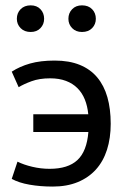

<svg xmlns="http://www.w3.org/2000/svg" viewBox="-20 -686 469 718"><path d="M23.9 0ZM104.5 -258.8H310.1Q307.1 -289.6 297.1 -314.2Q287.1 -338.9 269.5 -356.4Q252 -374 226.6 -383.5Q201.2 -393.1 167.5 -393.1Q127.4 -393.1 98.1 -382.3Q68.8 -371.6 49.8 -359.9L23.9 -418Q53.7 -437.5 92.5 -448.5Q131.3 -459.5 184.6 -459.5Q238.8 -459.5 278.3 -443.4Q317.9 -427.2 343.5 -396.7Q369.1 -366.2 381.6 -322.5Q394 -278.8 394 -223.1Q394 -169.4 380.1 -126Q366.2 -82.5 338.6 -52Q311 -21.5 270.5 -4.9Q230 11.7 177.2 11.7Q130.4 11.7 90.3 4.6Q50.3 -2.4 23.9 -17.1L45.4 -81.5Q68.8 -69.8 100.8 -62.3Q132.8 -54.7 165.5 -54.7Q234.4 -54.7 269.5 -87.4Q304.7 -120.1 310.5 -192.4H104.5ZM43 -615.7Q43 -637.2 57.1 -651.6Q71.3 -666 94.7 -666Q117.7 -666 131.3 -651.6Q145 -637.2 145 -615.7Q145 -595.2 131.3 -580.8Q117.7 -566.4 94.7 -566.4Q71.3 -566.4 57.1 -580.8Q43 -595.2 43 -615.7ZM235.8 -615.7Q235.8 -637.2 249.8 -651.6Q263.7 -666 286.6 -666Q310.5 -666 324.5 -651.6Q338.4 -637.2 338.4 -615.7Q338.4 -595.2 324.5 -580.8Q310.5 -566.4 286.6 -566.4Q263.7 -566.4 249.8 -580.8Q235.8 -595.2 235.8 -615.7Z"/></svg>

Font: PT Astra Sans
Style: Regular
Weight: 400
Designer: A.Korolkova, I. Chaeva
Foundry: ParaType Ltd
Version: Version 1.001; ttfautohint (v1.6)